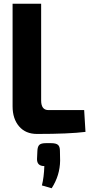

<svg xmlns="http://www.w3.org/2000/svg" viewBox="-20 -710 483 1022"><path d="M199 -690V-175Q199 -124 238 -124H428L435 -8Q347 3 177 3Q116 3 81.5 -37.5Q47 -78 47 -144V-690ZM224 52H252Q278 52 288.5 61Q299 70 299 93L300 145Q299 224 255 292L203 277Q214 234 216 174Q177 174 177 137L179 93Q180 70 189.5 61Q199 52 224 52Z"/></svg>

Font: exo2condensed_b
Style: Bold
Weight: 700
Width: 3
Designer: Natanael Gama
Version: Version 1.001;PS 001.001;hotconv 1.0.70;makeotf.lib2.5.58329